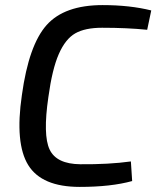

<svg xmlns="http://www.w3.org/2000/svg" viewBox="-20 -722 614 754"><path d="M494 -88 499 -11Q416 12 293 12Q144 12 91 -73.5Q38 -159 66 -349Q93 -545 163 -623.5Q233 -702 383 -702Q490 -702 574 -681L558 -605Q479 -613 381 -613Q314 -613 275.5 -591Q237 -569 211 -510Q185 -451 170 -341Q148 -191 175 -134.5Q202 -78 295 -77Q407 -76 494 -88Z"/></svg>

Font: Exo 2.0 Medium
Style: Italic
Weight: 500
Italic angle: -8°
Designer: Natanael Gama
Version: Version 1.001;PS 001.001;hotconv 1.0.70;makeotf.lib2.5.58329